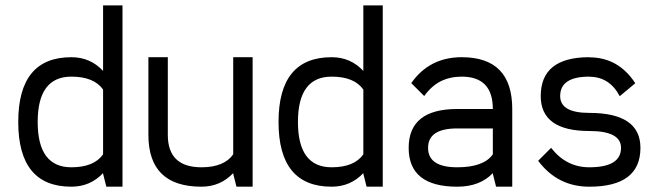

<svg xmlns="http://www.w3.org/2000/svg" viewBox="-20 -704 2484 724"><path d="M249 0Q48.8 0 48.8 -244.1Q48.8 -488.3 249 -488.3Q320.8 -488.3 368.7 -436.5V-683.6H441.9V0H380.9L368.7 -48.8V-51.3Q320.3 0 249 0ZM122.1 -244.1Q122.1 -73.2 249 -73.2Q334.5 -73.2 368.7 -122.1V-366.2Q334.5 -415 249 -415Q122.1 -415 122.1 -244.1Z M739.7 0Q539.6 0 539.6 -195.3V-488.3H612.8V-195.3Q612.8 -73.2 739.7 -73.2Q825.2 -73.2 859.4 -122.1V-488.3H932.6V0H871.6L859.4 -48.8V-51.3Q811 0 739.7 0Z M1230.5 0Q1030.3 0 1030.3 -244.1Q1030.3 -488.3 1230.5 -488.3Q1302.2 -488.3 1350.1 -436.5V-683.6H1423.3V0H1362.3L1350.1 -48.8V-51.3Q1301.8 0 1230.5 0ZM1103.5 -244.1Q1103.5 -73.2 1230.5 -73.2Q1315.9 -73.2 1350.1 -122.1V-366.2Q1315.9 -415 1230.5 -415Q1103.5 -415 1103.5 -244.1Z M1721.2 -488.3Q1911.6 -488.3 1911.6 -293V0H1850.6L1838.4 -48.8V-51.3Q1790 0 1704.1 0Q1521 0 1521 -146.5Q1521 -293 1704.1 -293H1838.4Q1838.4 -415 1721.2 -415Q1676.8 -415 1641.8 -397.5Q1606.9 -379.9 1579.6 -341.8L1530.8 -390.6Q1599.1 -488.3 1721.2 -488.3ZM1704.1 -219.7Q1594.2 -219.7 1594.2 -146.5Q1594.2 -73.2 1704.1 -73.2Q1804.2 -73.2 1838.4 -122.1V-219.7Z M2321.8 -146.5Q2321.8 -210 2202.1 -210Q2019 -210 2019 -341.8Q2019 -488.3 2202.1 -488.3V-487.8Q2312 -487.8 2375.5 -390.1L2316.9 -341.3Q2278.3 -414.6 2202.1 -414.6V-415Q2092.3 -415 2092.3 -341.8Q2092.3 -278.3 2202.1 -278.3Q2395 -278.3 2395 -146.5Q2395 0 2202.1 0Q2082.5 0 2009.3 -97.7L2058.1 -146.5Q2115.2 -73.2 2202.1 -73.2Q2321.8 -73.2 2321.8 -146.5Z"/></svg>

Font: Sanitrixie
Style: Regular
Weight: 400
Designer: Jayvee D. Enaguas (Grand Chaos)
Version: Version 1.1 - 6/9/2013